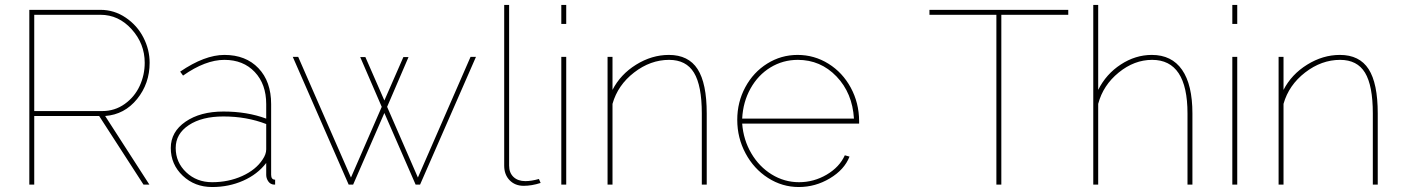

<svg xmlns="http://www.w3.org/2000/svg" viewBox="-20 -750 5695 780"><path d="M99.1 0V-710H388.2Q444.3 -710 491 -678.2Q537.6 -646.5 562.7 -597.4Q587.9 -548.3 587.9 -495.1Q587.9 -410.6 536.9 -347.7Q485.8 -284.7 407.2 -278.8L586.9 0H563L382.8 -278.8H119.1V0ZM119.1 -298.8H395Q446.3 -298.8 486.6 -327.6Q526.9 -356.4 547.4 -400.9Q567.9 -445.3 567.9 -495.1Q567.9 -572.3 514.9 -631.1Q461.9 -689.9 388.2 -689.9H119.1Z M673.8 -148.9Q673.8 -214.4 733.6 -255.6Q793.5 -296.9 887.7 -296.9Q983.9 -296.9 1061.5 -268.1V-327.1Q1061.5 -408.2 1014.9 -457.5Q968.3 -506.8 891.6 -506.8Q814.5 -506.8 723.6 -442.9L711.9 -459Q811.5 -526.9 891.6 -526.9Q978.5 -526.9 1030 -472.9Q1081.5 -418.9 1081.5 -327.1V-40Q1081.5 -20 1097.7 -20V0Q1086.9 0 1084 -2Q1074.2 -5.4 1067.9 -16.4Q1061.5 -27.3 1061.5 -40V-87.9Q1025.9 -41.5 967.8 -15.9Q909.7 9.8 841.8 9.8Q771 9.8 722.4 -36.1Q673.8 -82 673.8 -148.9ZM1046.9 -102.1Q1061.5 -123.5 1061.5 -143.1V-246.1Q981.9 -276.9 887.7 -276.9Q800.3 -276.9 747.1 -241.7Q693.8 -206.5 693.8 -148.9Q693.8 -90.3 736.6 -50Q779.3 -9.8 841.8 -9.8Q908.2 -9.8 963.9 -34.9Q1019.5 -60.1 1046.9 -102.1Z M1891.6 -519H1913.6L1686.5 0H1668.5L1541.5 -291L1414.6 0H1396.5L1169.4 -519H1191.4L1405.8 -28.8L1530.8 -315.9L1443.4 -518.1H1464.4L1541.5 -341.8L1618.7 -518.1H1639.6L1552.7 -315.9L1677.7 -28.8Z M2028.3 -730H2048.3V-77.1Q2048.3 -47.9 2066.2 -31Q2084 -14.2 2114.3 -14.2Q2138.7 -14.2 2169.4 -22.9L2176.3 -6.8Q2140.1 4.9 2107.4 4.9Q2072.3 4.9 2050.3 -17.8Q2028.3 -40.5 2028.3 -77.1Z M2260.3 -652.8V-730H2280.3V-652.8ZM2260.3 0V-519H2280.3V0Z M2851.1 0H2831.1V-289.1Q2831.1 -402.3 2799.3 -454.6Q2767.6 -506.8 2698.2 -506.8Q2622.6 -506.8 2556.2 -455.6Q2489.7 -404.3 2468.3 -328.1V0H2448.2V-519H2468.3V-384.8Q2500.5 -447.8 2564.2 -487.3Q2627.9 -526.9 2697.3 -526.9Q2776.9 -526.9 2814 -469.2Q2851.1 -411.6 2851.1 -289.1Z M2975.1 -263.2Q2975.1 -335 3007.8 -395.8Q3040.5 -456.5 3096.9 -491.7Q3153.3 -526.9 3220.2 -526.9Q3288.1 -526.9 3345.5 -491.2Q3402.8 -455.6 3436.3 -393.8Q3469.7 -332 3470.2 -258.8V-248H2995.1Q3000 -182.1 3032 -127.4Q3064 -72.8 3115.2 -41.3Q3166.5 -9.8 3226.1 -9.8Q3286.1 -9.8 3338.4 -40.5Q3390.6 -71.3 3412.1 -119.1L3431.2 -113.8Q3410.2 -60.5 3351.3 -25.4Q3292.5 9.8 3225.1 9.8Q3157.7 9.8 3100.1 -27.1Q3042.5 -64 3008.8 -127Q2975.1 -189.9 2975.1 -263.2ZM2995.1 -268.1H3449.2Q3442.9 -372.1 3378.2 -439.5Q3313.5 -506.8 3221.2 -506.8Q3160.6 -506.8 3110.1 -476.1Q3059.6 -445.3 3029.1 -390.6Q2998.5 -335.9 2995.1 -268.1Z M4319.8 -689.9H4047.9V0H4027.8V-689.9H3755.9V-710H4319.8Z M4824.2 0H4804.2V-289.1Q4804.2 -506.8 4660.6 -506.8Q4587.9 -506.8 4524.7 -455.3Q4461.4 -403.8 4441.4 -328.1V0H4421.4V-730H4441.4V-384.8Q4473.6 -449.2 4533.2 -488Q4592.8 -526.9 4659.2 -526.9Q4740.2 -526.9 4782.2 -466.3Q4824.2 -405.8 4824.2 -289.1Z M4986.3 -652.8V-730H5006.3V-652.8ZM4986.3 0V-519H5006.3V0Z M5577.1 0H5557.1V-289.1Q5557.1 -402.3 5525.4 -454.6Q5493.7 -506.8 5424.3 -506.8Q5348.6 -506.8 5282.2 -455.6Q5215.8 -404.3 5194.3 -328.1V0H5174.3V-519H5194.3V-384.8Q5226.6 -447.8 5290.3 -487.3Q5354 -526.9 5423.3 -526.9Q5502.9 -526.9 5540 -469.2Q5577.1 -411.6 5577.1 -289.1Z"/></svg>

Font: Rawline Thin
Style: Regular
Weight: 250
Designer: Matt McInerney, Pablo Impallari, Rodrigo Fuenzalida
Foundry: Matt McInerney, Pablo Impallari, Rodrigo Fuenzalida
Version: Version 4.020;PS 004.020;hotconv 1.0.88;makeotf.lib2.5.64775